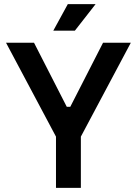

<svg xmlns="http://www.w3.org/2000/svg" viewBox="-20 -906 661 926"><path d="M250 0V-247L9 -700H144L302 -391H319L477 -700H611L370 -247V0ZM237 -758 307 -886H441L341 -758Z"/></svg>

Font: Space Grotesk SemiBold
Style: Regular
Weight: 600
Designer: Florian Karsten
Foundry: Florian Karsten
Version: Version 2.000